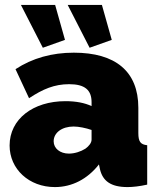

<svg xmlns="http://www.w3.org/2000/svg" viewBox="-20 -750 639 780"><path d="M344 -556 434 -588 394 -730H255ZM154 -556 244 -588 204 -730H65ZM203 10C272 10 335 -22 382 -82L386 -63C397 -15 430 10 498 10C519 10 547 7 578 0V-160C551 -163 542 -174 542 -210V-312C542 -461 448 -536 280 -536C191 -536 112 -514 43 -469L98 -351C154 -388 201 -408 261 -408C325 -408 352 -384 352 -335V-319C324 -332 289 -339 246 -339C114 -339 19 -266 19 -159C19 -63 98 10 203 10ZM260 -126C224 -126 198 -147 198 -176C198 -211 232 -236 279 -236C300 -236 329 -230 352 -222V-183C352 -170 342 -157 327 -146C308 -134 283 -126 260 -126Z"/></svg>

Font: Raleway Black
Style: Regular
Weight: 900
Designer: Matt McInerney, Pablo Impallari, Rodrigo Fuenzalida
Foundry: Matt McInerney, Pablo Impallari, Rodrigo Fuenzalida
Version: Version 3.000g; ttfautohint (v1.5) -l 8 -r 28 -G 28 -x 14 -D